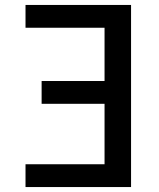

<svg xmlns="http://www.w3.org/2000/svg" viewBox="-20 -755 640 775"><path d="M83 0V-92H402V-336H148V-428H402V-643H83V-735H509V0Z"/></svg>

Font: Iosevka Aile Semibold
Style: Regular
Weight: 600
Designer: Belleve Invis
Foundry: Belleve Invis
Version: Version 31.1.0; ttfautohint (v1.8.4)